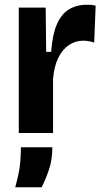

<svg xmlns="http://www.w3.org/2000/svg" viewBox="-20 -559 438 807"><path d="M59 0V-276V-527H172L174 -341H195Q200 -412 218.5 -455.5Q237 -499 269 -519Q301 -539 345 -539Q354 -539 362.5 -538.5Q371 -538 382 -535L376 -380Q365 -384 352.5 -386Q340 -388 330 -388Q297 -388 269.5 -369.5Q242 -351 224.5 -315Q207 -279 203 -226V0ZM44 228Q62 163 65 124Q68 85 68 60H200Q200 112 186 153.5Q172 195 155 228Z"/></svg>

Font: Bricolage Grotesque SemiCondensed
Style: Bold
Weight: 700
Width: 4
Designer: Mathieu Triay
Foundry: Atelier Triay
Version: Version 1.001;gftools[0.9.33.dev8+g029e19f]